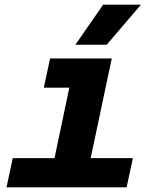

<svg xmlns="http://www.w3.org/2000/svg" viewBox="-20 -808 690 828"><path d="M35 -126H215L279 -430H169L196 -556H462L371 -126H553L526 0H8ZM425 -788H588L440 -615H305Z"/></svg>

Font: Azeret Mono
Style: Bold Italic
Weight: 700
Italic angle: -12°
Designer: Martin Vácha
Foundry: Displaay
Version: Version 1.000; Glyphs 3.0.3, build 3074